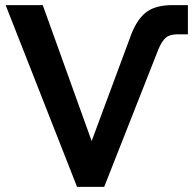

<svg xmlns="http://www.w3.org/2000/svg" viewBox="-20 -730 764 750"><path d="M281 0 2 -710H147L338 -179L488 -583Q511 -649 547.5 -679.5Q584 -710 654 -710H714V-596H674Q643 -596 627.5 -582.5Q612 -569 599 -538L387 0Z"/></svg>

Font: Rising Sun
Style: Bold
Weight: 700
Designer: Matt McInerney, Pablo Impallari, Rodrigo Fuenzalida (Raleway font), Stephen Hutchings (Greek), Cristiano Sobral (main ch
Foundry: The Rising Sun Project Authors
Version: Version 4.327; ttfautohint (v1.8.4.7-5d5b-dirty)